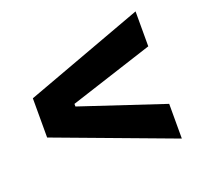

<svg xmlns="http://www.w3.org/2000/svg" viewBox="-99 -740 798 759"><g transform="rotate(-20 300.0 -360.5)"><path d="M543 -628V-481L191 -367V-356L543 -239V-93L44 -279V-444Z"/></g></svg>

Font: Mona Sans
Style: Bold
Weight: 700
Designer: Deni Anggara
Foundry: GitHub
Version: Version 2.000;Glyphs 3.2.3 (3260)